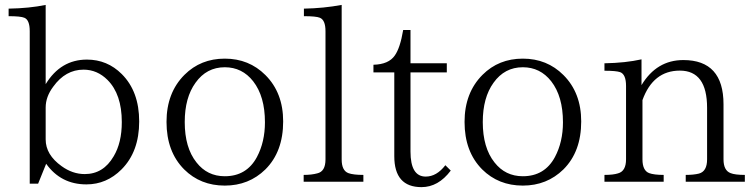

<svg xmlns="http://www.w3.org/2000/svg" viewBox="-20 -750 3072 782"><path d="M166 -407.2Q227.1 -507.3 334 -507.3Q417 -507.3 476.1 -448.2Q546.9 -377.4 546.9 -255.4Q546.9 -132.3 475.1 -60.1Q414.1 1 332 1Q228 1 168 -83L135.3 -2H101.1V-623Q101.1 -668.9 79.1 -677.7Q64 -684.1 15.1 -684.1V-714.8Q100.1 -716.3 166 -730ZM166 -312V-182.1Q166 -119.6 231 -73.2Q275.4 -41 325.2 -41Q400.9 -41 442.9 -113.3Q476.1 -168.5 476.1 -252.9Q476.1 -366.2 418 -424.3Q376 -466.3 320.3 -466.3Q246.6 -466.3 196.8 -397Q166 -356 166 -312Z M895.5 -511.2Q994.1 -511.2 1061 -444.3Q1133.3 -372.1 1133.3 -255.4Q1133.3 -132.3 1061 -60.1Q993.7 5.9 895.5 5.9Q796.4 5.9 730 -60.1Q658.2 -132.3 658.2 -253.4Q658.2 -372.1 731.4 -445.3Q797.4 -511.2 895.5 -511.2ZM895.5 -476.1Q821.3 -476.1 776.4 -413.1Q732.4 -352.5 732.4 -252.9Q732.4 -148.4 780.3 -88.4Q824.2 -32.2 895.5 -32.2Q984.4 -32.2 1026.4 -110.4Q1059.1 -171.9 1059.1 -252Q1059.1 -357.4 1011.2 -418.9Q966.3 -476.1 895.5 -476.1Z M1460 -9.8H1216.8V-37.6Q1249 -37.6 1272 -43.9Q1305.7 -51.3 1305.7 -100.6V-623Q1305.7 -668.5 1282.7 -677.7Q1267.6 -684.1 1217.8 -684.1V-714.8Q1298.3 -716.3 1371.6 -730V-100.6Q1371.6 -55.2 1398.9 -44.9Q1418.5 -37.6 1460 -37.6Z M1815.9 -55.2Q1765.1 12.2 1696.8 12.2Q1585.9 12.2 1585.9 -113.8V-455.1H1501V-486.3Q1563 -487.8 1587.9 -523.9Q1609.9 -554.7 1622.1 -627.9H1651.9V-492.2H1799.8V-455.1H1651.9V-132.8Q1651.9 -30.8 1713.9 -30.8Q1758.3 -30.8 1793.9 -77.1Z M2109.4 -511.2Q2208 -511.2 2274.9 -444.3Q2347.2 -372.1 2347.2 -255.4Q2347.2 -132.3 2274.9 -60.1Q2207.5 5.9 2109.4 5.9Q2010.3 5.9 1943.8 -60.1Q1872.1 -132.3 1872.1 -253.4Q1872.1 -372.1 1945.3 -445.3Q2011.2 -511.2 2109.4 -511.2ZM2109.4 -476.1Q2035.2 -476.1 1990.2 -413.1Q1946.3 -352.5 1946.3 -252.9Q1946.3 -148.4 1994.1 -88.4Q2038.1 -32.2 2109.4 -32.2Q2198.2 -32.2 2240.2 -110.4Q2272.9 -171.9 2272.9 -252Q2272.9 -357.4 2225.1 -418.9Q2180.2 -476.1 2109.4 -476.1Z M3013.7 -9.8H2772.9V-37.6Q2805.2 -37.6 2826.7 -43Q2859.9 -51.8 2859.9 -101.1V-311Q2859.9 -462.4 2749 -462.4Q2640.1 -462.4 2596.7 -342.3V-101.1Q2596.7 -55.2 2624 -44.9Q2643.6 -37.6 2683.1 -37.6V-9.8H2441.9V-37.6Q2477.5 -37.6 2497.1 -43.9Q2529.8 -52.7 2529.8 -101.1V-399.9Q2529.8 -447.3 2505.9 -456.1Q2489.3 -461.9 2441.9 -461.9V-492.2Q2527.8 -493.7 2592.8 -508.3V-403.3Q2654.3 -505.4 2763.2 -505.4Q2926.8 -505.4 2926.8 -325.2V-101.1Q2926.8 -55.7 2955.6 -44.9Q2973.6 -37.6 3013.7 -37.6Z"/></svg>

Font: I.Ming
Style: Regular
Weight: 400
Designer: Ichiten Fonts Project
Version: Version 5.10 Mar 24, 2018